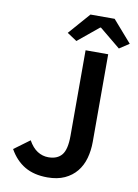

<svg xmlns="http://www.w3.org/2000/svg" viewBox="-93 -897 698 970"><g transform="rotate(10 256.0 -412.0)"><path d="M219 12Q150 12 102.5 -16Q55 -44 24 -99L104 -158Q124 -122 150 -105.5Q176 -89 206 -89Q252 -89 275 -117Q298 -145 298 -215V-654H414V-205Q414 -160 403 -120.5Q392 -81 368 -51.5Q344 -22 307 -5Q270 12 219 12ZM194 -725 291 -836H415L512 -725L462 -692L355 -780H351L244 -692Z"/></g></svg>

Font: Giro Semibold
Style: Regular
Weight: 600
Designer: Paul D. Hunt
Foundry: Adobe Systems Incorporated
Version: Version 1.000;PS 1.0;hotconv 1.0.88;makeotf.lib2.5.647800